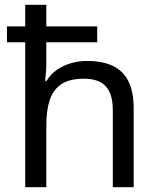

<svg xmlns="http://www.w3.org/2000/svg" viewBox="-20 -780 658 800"><path d="M173 -760V-670H385V-604H173V-517Q173 -498 171.5 -478.5Q170 -459 168 -443H174Q191 -471 217 -489Q243 -507 275 -516.5Q307 -526 342 -526Q407 -526 450 -505.5Q493 -485 515 -441.5Q537 -398 537 -329V0H450V-323Q450 -388 421 -420Q392 -452 330 -452Q270 -452 236 -429.5Q202 -407 187.5 -364Q173 -321 173 -258V0H85V-604H9V-670H85V-760Z"/></svg>

Font: Noto Sans Gujarati
Style: Regular
Weight: 400
Designer: Jelle Bosma - Monotype Design Team, Universal Thirst
Foundry: Monotype Imaging Inc.
Version: Version 2.102